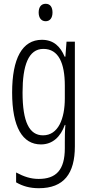

<svg xmlns="http://www.w3.org/2000/svg" viewBox="-20 -752 482 1013"><path d="M221 -732C196 -732 184 -713 184 -686C184 -659 197 -640 221 -640C244 -640 257 -658 257 -686C257 -713 246 -732 221 -732ZM201 -542C97 -542 44 -443 44 -264C44 -81 99 10 196 10C258 10 300 -31 322 -93H325C322 -57 322 -28 322 -2V30C322 146 275 192 184 192C142 192 106 180 65 158V210C101 231 139 241 185 241C317 241 375 164 375 20V-532H331L325 -453H321C299 -506 263 -542 201 -542ZM209 -494C289 -494 322 -419 322 -300V-233C322 -125 287 -38 207 -38C135 -38 99 -108 99 -264C99 -407 130 -494 209 -494Z"/></svg>

Font: Noto Sans Khmer UI ExtraCondensed Light
Style: Regular
Weight: 300
Width: 2
Designer: Danh Hong and the Monotype Design Team
Foundry: Monotype Imaging Inc.
Version: Version 2.002